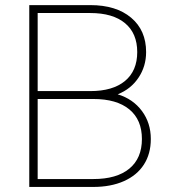

<svg xmlns="http://www.w3.org/2000/svg" viewBox="-20 -739 688 759"><path d="M557.6 -533.2Q557.6 -476.6 527.3 -431.6Q497.1 -386.7 445.3 -366.2Q505.9 -347.7 541 -300.3Q576.2 -252.9 576.2 -189.5Q576.2 -130.9 548.8 -88.4Q521.5 -45.9 469.7 -22.9Q418 0 348.6 0H95.7V-718.8H336.9Q439.5 -718.8 498.5 -668.9Q557.6 -619.1 557.6 -533.2ZM541 -189.5Q541 -265.6 491.2 -306.6Q441.4 -347.7 348.6 -347.7H128.9V-31.2H348.6Q441.4 -31.2 491.2 -72.3Q541 -113.3 541 -189.5ZM522.5 -533.2Q522.5 -607.4 474.1 -647.5Q425.8 -687.5 336.9 -687.5H128.9V-378.9H336.9Q425.8 -378.9 474.1 -418.9Q522.5 -459 522.5 -533.2Z"/></svg>

Font: Min Sans VF VF
Style: Regular
Weight: 400
Designer: Jinseong-Kim, NotoSansCJK, Nunito
Foundry: Jinseong-Kim
Version: Version 1.420;Glyphs 3.1.2 (3151)